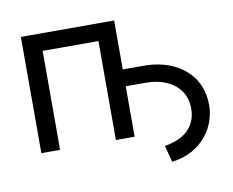

<svg xmlns="http://www.w3.org/2000/svg" viewBox="-75 -636 1065 877"><g transform="rotate(-10 457.0 -198.0)"><path d="M655.3 142.6 635.3 65.9Q710.4 52.7 746.8 14.4Q783.2 -23.9 783.2 -81.5Q783.2 -129.9 759.5 -163.8Q735.8 -197.8 694.3 -215.8Q652.8 -233.9 599.6 -233.9H466.8V-312H599.6Q678.2 -312.5 738.5 -284.7Q798.8 -256.8 832.8 -205.1Q866.7 -153.3 866.7 -81.5Q866.7 -47.9 854.7 -11.7Q842.8 24.4 817.1 56.9Q791.5 89.4 751.2 112.3Q710.9 135.3 655.3 142.6ZM506.3 -539.1V0H419.4V-459H160.6V0H73.7V-539.1Z"/></g></svg>

Font: Inter 18pt
Style: Regular
Weight: 400
Designer: Rasmus Andersson
Foundry: rsms
Version: Version 4.001;git-66647c0bb